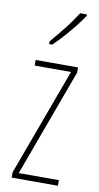

<svg xmlns="http://www.w3.org/2000/svg" viewBox="-87 -869 433 843"><g transform="rotate(10 129.0 -447.5)"><path d="M235 -66H29V-90L205 -568H43V-593H232V-570L56 -91H235ZM230 -822Q214 -798 191.5 -770Q169 -742 146 -716.5Q123 -691 103 -672H89V-684Q123 -724 149 -757Q175 -790 200 -829H230Z"/></g></svg>

Font: Noto Sans Malayalam UI ExtraCondensed Thin
Style: Regular
Weight: 100
Width: 2
Designer: Jelle Bosma - Monotype Design Team
Foundry: Monotype Imaging Inc.
Version: Version 2.104; ttfautohint (v1.8.4.7-5d5b)